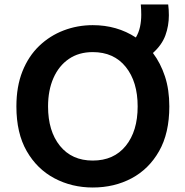

<svg xmlns="http://www.w3.org/2000/svg" viewBox="-20 -821 826 855"><path d="M393 14Q300 14 222.5 -27Q145 -68 99 -148Q53 -228 53 -347Q53 -436 80 -503.5Q107 -571 154.5 -616.5Q202 -662 263.5 -685.5Q325 -709 393 -709Q501 -709 585 -654Q598 -676 603.5 -701.5Q609 -727 609 -755Q609 -766 608.5 -778Q608 -790 607 -801H729Q732 -778 732 -753Q732 -706 716.5 -663.5Q701 -621 661 -585Q695 -540 714.5 -481Q734 -422 734 -347Q734 -228 688.5 -148Q643 -68 566 -27Q489 14 393 14ZM393 -106Q487 -106 540 -171.5Q593 -237 593 -347Q593 -457 540 -523Q487 -589 393 -589Q331 -589 286.5 -558.5Q242 -528 218 -473.5Q194 -419 194 -347Q194 -237 247 -171.5Q300 -106 393 -106Z"/></svg>

Font: Ubuntu Sans
Style: Bold
Weight: 700
Designer: Dalton Maag Ltd
Foundry: Dalton Maag Ltd
Version: Version 1.006; ttfautohint (v1.8.4.7-5d5b)